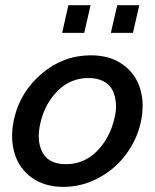

<svg xmlns="http://www.w3.org/2000/svg" viewBox="-20 -710 595 739"><path d="M219.2 -583.5 243.2 -689.9H328.6L304.2 -583.5ZM406.7 -583.5 431.2 -689.9H516.1L491.7 -583.5ZM224.1 9.3Q151.4 9.3 101.8 -26.6Q52.2 -62.5 35.2 -122.6Q18.1 -182.6 34.7 -254.4Q58.1 -356.4 140.9 -426.8Q223.6 -497.1 330.1 -497.1Q402.8 -497.1 452.6 -461.7Q502.4 -426.3 520 -366.9Q537.6 -307.6 521 -235.8Q505.4 -168.9 463.1 -113.3Q420.9 -57.6 357.7 -24.2Q294.4 9.3 224.1 9.3ZM233.9 -78.1Q303.7 -78.1 353.3 -128.4Q402.8 -178.7 420.4 -254.4Q428.7 -286.1 426 -314.2Q423.3 -342.3 412.6 -363.5Q401.9 -384.8 378.2 -397.2Q354.5 -409.7 320.8 -409.7Q251 -409.7 201.7 -360.1Q152.3 -310.5 135.3 -235.8Q119.6 -168 143.8 -123Q168 -78.1 233.9 -78.1Z"/></svg>

Font: HK Grotesk SmBold Legacy Italic
Style: Regular
Weight: 600
Italic angle: -13°
Designer: Alfredo Marco Pradil
Foundry: Hanken Design Co.
Version: Version 2.022;PS 002.022;hotconv 1.0.88;makeotf.lib2.5.64775